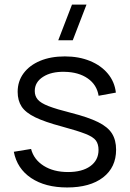

<svg xmlns="http://www.w3.org/2000/svg" viewBox="-20 -800 565 834"><path d="M271.7 14.3Q176.7 14.3 115.4 -26.6Q54.2 -67.5 40 -140.7L115 -153Q126.8 -107 169.8 -79.8Q212.7 -52.7 275.7 -52.7Q337 -52.7 372.5 -78.4Q408 -104.2 408 -148.7Q408 -173.7 396.7 -189.4Q385.3 -205.2 350.9 -218.7Q316.5 -232.2 248 -250.7Q174.7 -270.3 133 -290.5Q91.3 -310.7 74 -336.9Q56.7 -363.2 56.7 -401Q56.7 -447 82.5 -481.8Q108.3 -516.5 154.4 -535.8Q200.5 -555 261.7 -555Q322.5 -555 370.7 -535.3Q418.8 -515.7 448.4 -480.2Q478 -444.7 483.3 -397.7L408.3 -384Q400.8 -431.7 361.2 -459.3Q321.5 -487 260.7 -488Q203.2 -489.5 167.1 -466.3Q131 -443.2 131 -404.7Q131 -383 143.9 -367.7Q156.8 -352.3 191.1 -339Q225.3 -325.7 289 -309.7Q363.5 -290.7 406.1 -269.6Q448.7 -248.5 466.5 -219.9Q484.3 -191.3 484.3 -149.7Q484.3 -73 427.7 -29.3Q371 14.3 271.7 14.3ZM233 -625H296L355.7 -780H292.7Z"/></svg>

Font: Manrope Variable Light
Style: Regular
Weight: 200
Designer: Mikhail Sharanda
Foundry: Mikhail Sharanda
Version: Version 4.505